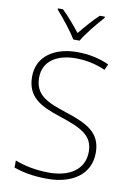

<svg xmlns="http://www.w3.org/2000/svg" viewBox="-102 -1011 748 1084"><g transform="rotate(10 272.0 -469.0)"><path d="M256 -790H292C316 -832 372 -900 409 -941V-948H380C343 -914 303 -867 273 -830C244 -867 205 -914 169 -948H140V-941C177 -900 231 -832 256 -790ZM492 -182C492 -299 410 -338 283 -379C177 -414 103 -444 103 -545C103 -643 186 -688 288 -688C343 -688 400 -678 459 -652L474 -686C416 -712 356 -724 290 -724C163 -724 63 -662 63 -544C63 -426 142 -386 259 -348C383 -307 452 -275 452 -181C452 -75 363 -26 252 -26C172 -26 107 -41 55 -61V-20C102 -4 160 10 249 10C385 10 492 -54 492 -182Z"/></g></svg>

Font: Noto Sans Gurmukhi UI ExtraLight
Style: Regular
Weight: 200
Designer: Jelle Bosma - Monotype Design Team
Foundry: Monotype Imaging Inc.
Version: Version 2.004